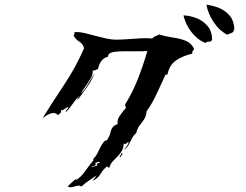

<svg xmlns="http://www.w3.org/2000/svg" viewBox="-20 -793 1040 813"><path d="M802 -586Q801 -582 797 -578Q795 -576 794 -573.5Q793 -571 795 -566Q755 -557 726 -537.5Q697 -518 689 -477H681Q662 -437 644 -397Q626 -357 601 -322Q599 -301 590 -287.5Q581 -274 571 -261.5Q561 -249 557 -230Q546 -221 539 -207Q532 -193 525 -180Q518 -167 504 -159Q504 -159 513.5 -170Q523 -181 525 -192Q521 -191 516 -187Q514 -184 511.5 -183Q509 -182 504 -186Q503 -167 496 -154.5Q489 -142 479 -132Q469 -122 458.5 -111Q448 -100 443 -83Q436 -83 434 -89Q417 -76 406 -57Q395 -38 372 -27Q377 -33 383 -42Q389 -51 389 -51Q373 -39 356 -28Q339 -17 325 -3Q317 -8 310.5 -7Q304 -6 298 -4Q292 -2 284 -0.5Q276 1 266 -3Q275 -11 284 -20.5Q293 -30 304 -36L301 -30Q321 -41 339.5 -67Q358 -93 375 -113Q374 -118 376 -121Q378 -124 381 -127Q383 -129 384 -130Q391 -139 400.5 -160Q410 -181 422 -195Q424 -197 428.5 -198Q433 -199 434 -201Q445 -218 447.5 -231Q450 -244 457 -254Q462 -260 467.5 -263Q473 -266 478 -268Q476 -285 484.5 -298.5Q493 -312 503 -324Q506 -327 508.5 -330Q511 -333 513 -336Q513 -339 511 -343Q509 -347 510 -351Q541 -401 563.5 -458Q586 -515 604 -577Q595 -576 582 -576Q569 -576 554 -576Q534 -576 511 -576Q488 -576 469 -574Q458 -573 448 -569Q438 -565 437 -553Q419 -548 409 -534.5Q399 -521 395 -501Q391 -500 386 -497Q384 -496 381 -495Q378 -494 372 -494Q375 -479 363.5 -460Q352 -441 341 -426Q334 -416 329.5 -409Q325 -402 325 -398Q336 -411 349 -431Q362 -451 371.5 -467Q381 -483 381 -483Q371 -456 350 -426.5Q329 -397 310 -371Q306 -373 312.5 -381Q319 -389 319 -389Q306 -379 289.5 -355.5Q273 -332 260 -319Q256 -322 263 -329Q265 -331 267 -333.5Q269 -336 269 -339Q265 -339 262 -337.5Q259 -336 256 -333Q253 -331 249 -328.5Q245 -326 239 -327Q240 -318 235 -313.5Q230 -309 226 -307Q225 -306 225 -306Q214 -318 198.5 -313.5Q183 -309 171.5 -300.5Q160 -292 160 -292Q202 -360 251.5 -434Q301 -508 336 -589Q331 -608 315.5 -617Q300 -626 292 -642Q292 -645 294 -647Q297 -652 295 -657Q318 -658 340.5 -652.5Q363 -647 385 -641Q407 -635 429.5 -630Q452 -625 475 -625Q489 -625 503.5 -626Q518 -627 533 -628Q557 -630 580 -631Q603 -632 625 -630Q630 -637 638.5 -640Q647 -643 654 -647Q683 -638 712.5 -634Q742 -630 766 -620.5Q790 -611 802 -586ZM972 -673Q971 -657 960.5 -653.5Q950 -650 942 -646Q908 -664 884.5 -699.5Q861 -735 854 -773Q882 -770 908 -759Q934 -748 952 -727.5Q970 -707 972 -673ZM878 -625Q874 -615 864.5 -616.5Q855 -618 851 -611Q826 -620 806 -640Q786 -660 773.5 -684Q761 -708 757 -728Q783 -727 811 -716.5Q839 -706 858.5 -683.5Q878 -661 878 -625ZM402 -107Q398 -108 395.5 -107.5Q393 -107 391 -106Q387 -104 384 -104Q384 -96 386 -94Q385 -93 376 -90Q367 -87 367 -85L392 -92Q389 -98 391 -99.5Q393 -101 396 -102Q403 -103 402 -107ZM493 -145Q500 -144 498.5 -141Q497 -138 494 -134Q490 -129 489 -127Q484 -130 489 -134Q491 -136 492.5 -138.5Q494 -141 493 -145Z"/></svg>

Font: Yuji Syuku
Style: Regular
Weight: 400
Designer: Kataoka Yuji
Foundry: Kinuta Font Factory
Version: Version 3.002